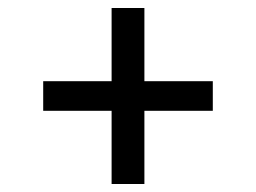

<svg xmlns="http://www.w3.org/2000/svg" viewBox="-20 -580 640 480"><path d="M341 -120H259V-303H88V-377H259V-560H341V-377H512V-303H341Z"/></svg>

Font: Iosevka Custom Extended
Style: Regular
Weight: 400
Width: 7
Monospace: yes
Designer: Belleve Invis
Foundry: Belleve Invis
Version: Version 11.2.4; ttfautohint (v1.8.4)